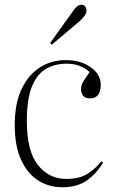

<svg xmlns="http://www.w3.org/2000/svg" viewBox="-20 -774 486 808"><path d="M242 14Q185 14 140 -15Q95 -44 68.5 -102Q42 -160 42 -247Q42 -338 70.5 -398.5Q99 -459 147.5 -490Q196 -521 255 -521Q321 -521 362.5 -490.5Q404 -460 404 -418Q404 -387 392 -373.5Q380 -360 360 -360Q338 -360 329.5 -371.5Q321 -383 321 -399Q321 -416 331 -432Q341 -448 357 -471Q338 -488 314.5 -497Q291 -506 259 -506Q213 -506 175 -485Q137 -464 115 -411.5Q93 -359 93 -265Q93 -138 139.5 -79.5Q186 -21 259 -21Q317 -21 352 -45Q387 -69 406 -95L414 -90Q386 -43 345.5 -14.5Q305 14 242 14ZM198 -586 191 -593 290 -731Q306 -754 322 -754Q333 -754 338.5 -747Q344 -740 344 -729Q344 -710 314 -684Z"/></svg>

Font: Display Extralight
Style: Regular
Weight: 200
Designer: Latin by Veronika Burian and Jose Scaglione. Greek by Irene Vlachou. Cyrillic by Vera Evstafieva.
Foundry: TypeTogether
Version: Version 3.002